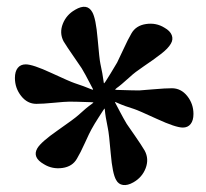

<svg xmlns="http://www.w3.org/2000/svg" viewBox="-20 -767 606 565"><path d="M325.7 -502.4Q383.3 -500.5 391.1 -501Q400.9 -501.5 433.6 -504.4Q466.3 -507.3 485.8 -507.3Q512.7 -507.3 531 -484.4Q549.3 -461.4 549.3 -431.6Q549.3 -412.6 541 -402.1Q532.7 -391.6 518.1 -391.6Q497.1 -391.6 441.9 -417Q386.7 -442.4 374.5 -446.3Q346.7 -454.6 324.2 -464.8Q318.8 -467.3 318.4 -466.8Q317.9 -466.3 320.8 -461.4Q322.8 -458 333 -438.2Q343.3 -418.5 353 -402.3Q357.9 -395 377 -367.7Q396 -340.3 405.8 -323.7Q418.9 -299.3 408.7 -272.2Q398.4 -245.1 372.6 -230.5Q355.5 -220.7 342 -222.7Q328.6 -224.6 321.8 -237.3Q311 -255.4 305.9 -314.9Q300.8 -374.5 297.4 -389.6Q290 -425.3 288.6 -442.9Q288.1 -447.8 287.6 -447.8Q287.1 -447.8 283.7 -442.4Q282.2 -439.9 270 -421.1Q257.8 -402.3 249 -386.2Q243.7 -377 230 -346.7Q216.3 -316.4 206.5 -300.3Q193.4 -276.9 163.6 -272.7Q133.8 -268.6 109.4 -283.7Q74.2 -303.7 89.8 -330.6Q100.6 -349.1 149.7 -383.3Q198.7 -417.5 210 -427.7Q234.4 -450.2 250.5 -461.4Q255.9 -465.3 254.4 -465.8Q253.4 -465.8 247.6 -466.3Q190.4 -468.3 182.6 -467.8Q171.4 -467.8 138.7 -464.6Q106 -461.4 86.9 -461.4Q60.5 -461.4 42.2 -484.6Q23.9 -507.8 23.9 -537.6Q23.9 -556.6 32.2 -567.1Q40.5 -577.6 55.7 -577.6Q76.7 -577.6 131.3 -552.2Q186 -526.9 199.2 -522.5Q229 -512.7 247.1 -504.9Q253.4 -502.4 253.9 -503.2Q254.4 -503.9 250.5 -510.7Q228 -554.2 220.2 -566.4Q213.9 -576.2 195.3 -602.8Q176.8 -629.4 167 -645.5Q154.3 -669.9 164.8 -696.8Q175.3 -723.6 201.2 -738.3Q236.3 -758.8 251.5 -731.4Q262.2 -712.9 267.3 -652.8Q272.5 -592.8 275.4 -579.6Q282.2 -548.3 284.7 -528.3Q285.2 -523.4 285.6 -522.5Q286.1 -521.5 287.1 -522.5Q288.1 -523.4 291 -527.8Q293.9 -532.7 305.2 -550.5Q316.4 -568.4 324.7 -583Q329.1 -591.3 343 -621.6Q356.9 -651.9 366.7 -668.5Q379.9 -691.9 409.7 -696.3Q439.5 -700.7 463.9 -685.5Q480.5 -676.3 485.4 -663.6Q490.2 -650.9 482.9 -638.7Q475.1 -624.5 453.1 -607.7Q431.2 -590.8 403.6 -572.3Q376 -553.7 363.3 -541.5Q333.5 -514.6 323.2 -507.8Q317.9 -503.4 319.3 -502.9Q320.3 -502.9 325.7 -502.4Z"/></svg>

Font: Cooper* Medium
Style: Italic
Weight: 500
Italic angle: -7°
Designer: Owen Earl
Foundry: indestructible type*
Version: Version 0.001